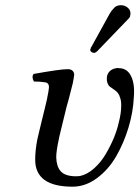

<svg xmlns="http://www.w3.org/2000/svg" viewBox="-20 -700 530 730"><path d="M488.8 -330.1Q486.3 -273.9 468.5 -214.8Q450.7 -155.8 421.4 -105.2Q392.1 -54.7 348.4 -22.5Q304.7 9.8 255.9 9.8Q113.8 9.8 113.8 -92.8Q113.8 -128.9 122.1 -170.9Q125 -182.1 134.5 -223.1Q144 -264.2 149.9 -286.1Q154.3 -305.2 158.2 -320.8Q166 -358.9 166 -366.2Q167.5 -385.7 149.9 -387.2Q131.8 -390.1 108.9 -390.1Q99.1 -407.2 107.9 -418.9Q209.5 -437 236.8 -437H240.2Q260.7 -435.5 262.2 -416Q262.2 -414.6 259.8 -399.9Q258.3 -387.7 250.2 -357.7Q242.2 -327.6 240.2 -318.8Q239.3 -315.4 237.1 -307.9Q234.9 -300.3 233.9 -296.9Q232.9 -292.5 206.1 -183.1L204.1 -172.9Q193.8 -126 193.8 -102.1Q194.8 -67.4 210.4 -49.3Q226.1 -31.2 264.2 -29.8Q277.3 -29.8 284.2 -30.8Q311.5 -36.6 337.2 -59.3Q362.8 -82 381.1 -112.8Q399.4 -143.6 412.4 -174.6Q425.3 -205.6 431.2 -232.9Q440.9 -268.6 440.9 -299.8Q440.9 -318.8 436 -330.1Q431.6 -346.7 417 -356.9Q414.1 -359.4 406 -364.7Q397.9 -370.1 394 -374Q385.3 -386.7 386.2 -401.9Q386.2 -415.5 393.8 -425.3Q401.4 -435.1 414.1 -439Q424.8 -442.4 431.2 -440.9Q463.4 -440.9 478 -411.1Q493.2 -381.8 488.8 -330.1ZM412.1 -668Q421.4 -680.2 439.9 -680.2Q453.6 -680.2 464.6 -671.6Q475.6 -663.1 476.1 -649.9Q476.1 -645 475.1 -642.1Q475.1 -633.8 466.8 -627L351.1 -506.8Q343.3 -499 337.9 -499Q332.5 -499 327.9 -502.2Q323.2 -505.4 323.2 -509.8V-512.2Q325.2 -514.2 325.2 -518.1Q327.1 -522 328.1 -522.9L397 -647.9Q403.3 -659.2 412.1 -668Z"/></svg>

Font: Common Serif News
Style: Italic
Weight: 450
Italic angle: -12°
Designer: Philipp H. Poll, Khaled Hosny
Foundry: Stefan Peev, Context Ltd.
Version: Version 1.026